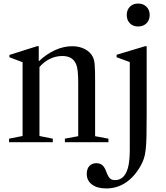

<svg xmlns="http://www.w3.org/2000/svg" viewBox="-20 -800 931 1080"><path d="M277 -20 202 -35V-423C219.3 -443 239 -458.3 261 -469C283 -479.7 306 -485 330 -485C369.3 -485 395.3 -469.7 408 -439C412.7 -427.7 415.8 -413.5 417.5 -396.5C419.2 -379.5 420 -356.7 420 -328V-34L345 -20V0H590V-20L515 -34V-338C515 -362 514.8 -381.8 514.5 -397.5C514.2 -413.2 513.5 -426.3 512.5 -437C511.5 -447.7 510.2 -456.2 508.5 -462.5C506.8 -468.8 504.7 -474.7 502 -480C492.7 -498.7 477.7 -513.3 457 -524C436.3 -534.7 412.7 -540 386 -540C354 -540 321.8 -532.7 289.5 -518C257.2 -503.3 226.7 -482.3 198 -455V-540H188L33 -491V-478L107 -450V-35L31 -20V0H277ZM710 -451V48C710 158 682.3 213 627 213C614.3 213 604.7 209.7 598 203C591.3 196.3 584.3 183.3 577 164C571.7 148.7 564.7 137.2 556 129.5C547.3 121.8 536 118 522 118C505.3 118 492.2 123.3 482.5 134C472.8 144.7 468 159.3 468 178C468 203.3 477.8 223.3 497.5 238C517.2 252.7 544 260 578 260C618 260 654.5 249 687.5 227C720.5 205 748.7 173 772 131C779.3 117.7 785.2 104.5 789.5 91.5C793.8 78.5 797.2 61.8 799.5 41.5C801.8 21.2 803.3 -4.3 804 -35C804.7 -65.7 805 -105.7 805 -155V-540H796L636 -492V-478ZM693 -716C693 -696.7 698.8 -681 710.5 -669C722.2 -657 737.7 -651 757 -651C776.3 -651 792 -657 804 -669C816 -681 822 -696.7 822 -716C822 -734.7 816 -750 804 -762C792 -774 776.3 -780 757 -780C737.7 -780 722.2 -774 710.5 -762C698.8 -750 693 -734.7 693 -716Z"/></svg>

Font: Libre Caslon Text
Style: Regular
Weight: 400
Designer: Pablo Impallari, Rodrigo Fuenzalida
Foundry: Pablo Impallari, Rodrigo Fuenzalida
Version: Version 1.000; ttfautohint (v0.93) -l 8 -r 50 -G 200 -x 14 -